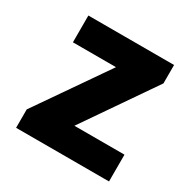

<svg xmlns="http://www.w3.org/2000/svg" viewBox="-121 -605 701 714"><g transform="rotate(30 230.0 -248.0)"><path d="M37 0V-79L246 -381H61V-496H429V-417L221 -115H436V0Z"/></g></svg>

Font: Mada
Style: Bold
Weight: 700
Designer: Khaled Hosny
Version: Version 1.5